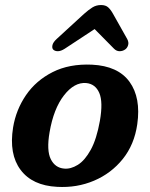

<svg xmlns="http://www.w3.org/2000/svg" viewBox="-20 -731 598 763"><path d="M345.5 -474Q449 -469 494.8 -405.8Q540.5 -342.5 525.5 -237.5Q514 -156.5 468 -99.2Q422 -42 353.8 -13Q285.5 16 207 11.5Q108.5 6.5 61.8 -56Q15 -118.5 32 -224.5Q43.5 -294.5 83.2 -352.8Q123 -411 189.2 -444.5Q255.5 -478 345.5 -474ZM235 -61Q261 -58.5 289 -75.8Q317 -93 340.5 -135.5Q364 -178 377 -251Q390 -326 374.5 -361.8Q359 -397.5 322.5 -401Q275.5 -405 234.2 -352Q193 -299 177 -205.5Q164.5 -133 181.8 -98.5Q199 -64 235 -61ZM237.5 -537.5Q222 -527.5 209.8 -527.5Q197.5 -527.5 191 -534.5Q186 -540.5 188.5 -551.8Q191 -563 205 -576L313.5 -675.5Q332 -692 347.2 -701.5Q362.5 -711 381.5 -711Q400 -711 410.2 -701.5Q420.5 -692 429.5 -675.5L485.5 -576Q492.5 -563 489.2 -551.8Q486 -540.5 477.5 -534.5Q467.5 -527.5 455.2 -527.5Q443 -527.5 433 -537.5L356 -615.5Z"/></svg>

Font: Fraunces 9pt S100 SemiBold
Style: Italic
Weight: 600
Italic angle: -16°
Version: Version 1.000; ttfautohint (v1.8.3)